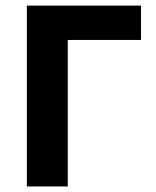

<svg xmlns="http://www.w3.org/2000/svg" viewBox="-20 -672 561 692"><path d="M76.8 0V-651.8H488.1V-528H224.2V0Z"/></svg>

Font: SourceSans3VF
Style: Regular
Weight: 200
Designer: Paul D. Hunt
Foundry: Adobe
Version: Version 3.052;hotconv 1.1.0;makeotfexe 2.6.0